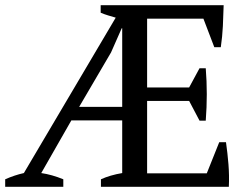

<svg xmlns="http://www.w3.org/2000/svg" viewBox="-20 -720 961 740"><path d="M0 0ZM842 -700Q841 -660 839 -619.5Q837 -579 831 -538H806L764 -648H547V-383H709L749 -457H773Q781 -358 773 -255H749L709 -331H547V-52H777L825 -172H851Q857 -130 860.5 -87Q864 -44 862 0H369V-29Q404 -45 451 -53V-256H255L139 -53Q180 -47 224 -29V0H0V-29Q36 -45 72 -53L426 -652Q412 -656 397 -660.5Q382 -665 368 -671V-700ZM285 -308H451V-611H449L408 -518Z"/></svg>

Font: PT Serif
Style: Regular
Weight: 400
Designer: A.Korolkova, O.Umpeleva, V.Yefimov
Foundry: ParaType Ltd
Version: Version 1.000W OFL; ttfautohint (v1.6)